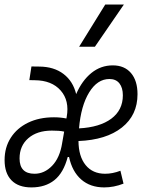

<svg xmlns="http://www.w3.org/2000/svg" viewBox="-29 -815 635 845"><path d="M433.6 -50.3Q466.3 -50.3 501 -63.5L514.6 -6.8Q472.2 9.8 429.7 9.8Q368.2 9.8 328.4 -25.1Q288.6 -60.1 274.9 -124H269Q250.5 -54.2 210.4 -22.2Q170.4 9.8 109.4 9.8Q51.8 9.8 21.5 -21.5Q-8.8 -52.7 -8.8 -110.4Q-8.8 -166.5 18.6 -209Q45.9 -251.5 94.7 -275.1Q143.6 -298.8 208.5 -298.8Q237.3 -298.8 263.2 -293.5L264.6 -300.8Q277.3 -372.1 238 -416.7Q198.7 -461.4 124 -461.9L100.1 -462.4L109.4 -522.5L144.5 -522Q208.5 -521.5 250.5 -489.5Q292.5 -457.5 306.2 -400.9Q332 -460.4 373.3 -493.9Q414.6 -527.3 467.3 -527.3Q518.6 -527.3 547.4 -493.7Q576.2 -460 576.2 -400.4Q576.2 -308.1 507.3 -253.7Q438.5 -199.2 316.4 -194.3Q316.9 -126.5 347.9 -88.4Q378.9 -50.3 433.6 -50.3ZM318.8 -250Q410.2 -254.9 460.9 -292.7Q511.7 -330.6 511.7 -395.5Q511.7 -428.7 496.6 -448Q481.4 -467.3 452.6 -467.3Q399.4 -467.3 363.3 -408.2Q327.1 -349.1 318.8 -250ZM245.1 -189 245.6 -191.4 253.4 -235.8Q242.2 -238.3 228.5 -239.3Q214.8 -240.2 199.2 -240.2Q134.3 -240.2 95.7 -206.8Q57.1 -173.3 57.1 -117.7Q57.1 -50.3 123 -50.3Q166.5 -50.3 200.4 -85.4Q234.4 -120.6 244.6 -185.5ZM319.3 -609.4 434.1 -794.9H516.1L388.7 -609.4Z"/></svg>

Font: Cascadia Mono Light
Style: Italic
Weight: 300
Italic angle: -10°
Monospace: yes
Designer: Aaron Bell
Foundry: Saja Typeworks
Version: Version 2404.023; ttfautohint (v1.8.4)